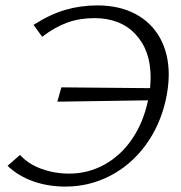

<svg xmlns="http://www.w3.org/2000/svg" viewBox="-20 -684 668 710"><path d="M604 -408Q604 -363 592 -310Q570 -216 516 -144Q462 -72 385.5 -33Q309 6 222 6Q157 6 101.5 -14Q46 -34 8 -71L54 -111Q85 -77 133.5 -59.5Q182 -42 236 -42Q306 -42 366.5 -75.5Q427 -109 468.5 -170Q510 -231 527 -311V-313L192 -308L207 -361L535 -358Q537 -386 537 -398Q537 -498 481 -557.5Q425 -617 329 -617Q275 -617 229 -600.5Q183 -584 136 -548L104 -592Q165 -631 221.5 -647.5Q278 -664 340 -664Q421 -664 480.5 -632.5Q540 -601 572 -543Q604 -485 604 -408Z"/></svg>

Font: Ysabeau Semilight
Style: Italic
Weight: 300
Italic angle: -12°
Designer: Christian Thalmann (Catharsis Fonts)
Version: Version 0.003